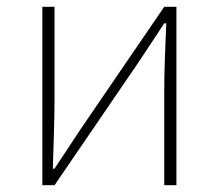

<svg xmlns="http://www.w3.org/2000/svg" viewBox="-20 -547 646 567"><path d="M105 -527V0H141L389 -363L465 -478H471C468 -407 465 -336 465 -277V0H501V-527H465L217 -164C195 -131 163 -82 141 -49H136C138 -120 141 -191 141 -249V-527Z"/></svg>

Font: Kinto Sans Thin
Style: Regular
Weight: 100
Designer: Authors: Ryoko NISHIZUKA  (kana & ideographs); Paul D. Hunt (Latin, Greek & Cyrillic); Wenlong ZHANG  (bopomofo); Sandol
Foundry: Adobe Systems Incorporated, ookami Inc.
Version: Version 0.001